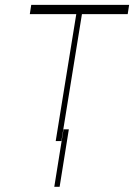

<svg xmlns="http://www.w3.org/2000/svg" viewBox="-20 -565 550 769"><path d="M99.4 -508.5 105.1 -545.5H497.2L491.5 -508.5H308.2L225.9 0H203.1L285.5 -508.5ZM255.7 -46.9 218.8 183.2H197.4L234.4 -46.9Z"/></svg>

Font: Inter UI Thin
Style: Italic
Weight: 100
Italic angle: -9.39999°
Designer: Rasmus Andersson
Foundry: rsms
Version: 3.2;8d6f07862